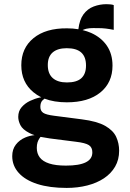

<svg xmlns="http://www.w3.org/2000/svg" viewBox="-20 -694 640 942"><path d="M307 228Q223 228 163.2 208.8Q103.5 189.5 71.8 154.2Q40 119 40 72Q40 38.5 57.8 15.5Q75.5 -7.5 104 -19.5Q125.5 -28.5 149.5 -31Q135 -35.5 124 -41.5Q91 -58.5 80.2 -79.8Q69.5 -101 69.5 -120.5Q69.5 -149 86.2 -168.2Q103 -187.5 127.2 -199Q151.5 -210.5 175.5 -215.5Q179 -216 182.5 -216.5Q161.5 -227 144 -241.5Q84.5 -290.5 84.5 -374Q84.5 -458 144.5 -507Q204.5 -556 309 -555Q338.5 -555 364.5 -550.5Q370 -596.5 389 -623Q409.5 -651 439.8 -662.2Q470 -673.5 502 -673.5Q512 -673.5 522 -672.5Q532 -671.5 538 -669V-547.5Q518.5 -551.5 500.2 -553.8Q482 -556 463 -556Q453 -556 437 -556.2Q421 -556.5 403.5 -553Q394 -550.5 385 -546.5Q407.5 -541 427 -532.5Q477 -510 504.5 -469.5Q532 -429 532 -372Q532 -289 472.5 -240.5Q413 -192 308 -192Q245 -192 198.5 -210Q193 -206 188.5 -201.5Q178 -191 178 -169.5Q178 -150 192 -140.5Q206 -131 246 -126L381.5 -108.5Q456.5 -99 496 -76.5Q535.5 -54 550 -22.5Q564.5 9 564.5 45.5Q564.5 89.5 544.8 123.5Q525 157.5 490 180.8Q455 204 408 216Q361 228 307 228ZM179 -22.5Q176.5 -20 174.5 -16.5Q168 -7.5 164.2 4.2Q160.5 16 160.5 31.5Q160.5 59 175.2 78.5Q190 98 221.5 108.2Q253 118.5 303.5 118.5Q369 118.5 401.2 102.2Q433.5 86 433 53Q433 29 416 18Q399 7 352.5 1.5L223 -15Q198.5 -18.5 179 -22.5ZM308.5 -289.5Q356 -289.5 379 -310.2Q402 -331 402 -372.5Q402 -415 378.8 -436.2Q355.5 -457.5 307.5 -457.5Q262.5 -457.5 238.5 -436.8Q214.5 -416 214.5 -375Q214.5 -332.5 238.8 -311Q263 -289.5 308.5 -289.5Z"/></svg>

Font: Spline Sans Mono SemiBold
Style: Regular
Weight: 600
Monospace: yes
Version: Version 1.004